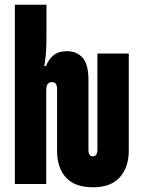

<svg xmlns="http://www.w3.org/2000/svg" viewBox="-20 -780 603 814"><path d="M375 14Q297 14 259.5 -27.5Q222 -69 222 -140V-402Q222 -432 200 -432Q188 -432 182 -423.5Q176 -415 176 -393V0H43V-760H177V-621Q177 -587 175 -559Q173 -531 168 -500H175Q186 -529 207.5 -546Q229 -563 263 -563Q305 -563 330 -535.5Q355 -508 355 -441V-146Q355 -117 373 -117Q393 -117 393 -146V-553H526V-141Q526 -71 488 -28.5Q450 14 375 14Z"/></svg>

Font: Noto Sans Mono SemiCondensed Black
Style: Regular
Weight: 900
Width: 4
Designer: Monotype Design Team
Foundry: Monotype Imaging Inc.
Version: Version 2.014; ttfautohint (v1.8.4.7-5d5b)